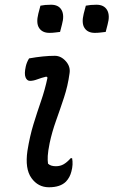

<svg xmlns="http://www.w3.org/2000/svg" viewBox="-20 -778 480 812"><path d="M103 -531Q164 -542 212 -542Q238 -542 258.5 -519Q279 -496 274 -467Q267 -415 250.5 -365Q234 -315 217 -267.5Q200 -220 190 -173Q183 -138 182 -119Q181 -100 183 -86Q194 -75 216 -75Q235 -75 249.5 -83.5Q264 -92 279 -109H285Q290 -82 282 -53Q276 -28 259 -10Q235 14 187 14Q141 14 113 -25Q85 -64 96 -140Q106 -202 121.5 -252.5Q137 -303 153.5 -350.5Q170 -398 181 -450L176 -454Q155 -449 138 -442.5Q121 -436 107 -436Q94 -436 88 -451Q82 -466 89 -497Q93 -515 103 -531ZM151 -754Q161 -756 171.5 -757Q182 -758 196 -758Q228 -758 240.5 -735.5Q253 -713 242 -674L234 -643Q224 -642 213 -640.5Q202 -639 189 -639Q159 -639 145.5 -659.5Q132 -680 142 -720ZM343 -754Q353 -756 364 -757Q375 -758 388 -758Q420 -758 433 -735.5Q446 -713 435 -674L427 -643Q417 -642 405.5 -640.5Q394 -639 381 -639Q351 -639 337.5 -659.5Q324 -680 334 -720Z"/></svg>

Font: Recursive Sn Csl St
Style: Italic
Weight: 400
Italic angle: -15°
Version: Version 1.079;hotconv 1.0.112;makeotfexe 2.5.65598; ttfautoh